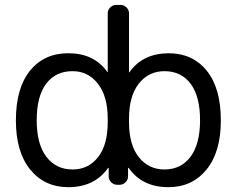

<svg xmlns="http://www.w3.org/2000/svg" viewBox="-20 -775 965 784"><path d="M44.9 -283.2Q44.9 -415 102.5 -486.3Q160.2 -557.6 258.8 -557.6Q364.3 -557.6 418 -481.4Q418 -480.5 418.9 -480.5Q419.9 -480.5 419.9 -482.4V-720.7Q419.9 -734.4 430.2 -744.6Q440.4 -754.9 455.1 -754.9H472.7Q486.3 -754.9 496.6 -744.6Q506.8 -734.4 506.8 -720.7V-480.5Q506.8 -479.5 507.8 -479.5Q508.8 -479.5 508.8 -480.5Q562.5 -556.6 668 -557.6Q766.6 -557.6 824.2 -486.3Q881.8 -415 881.8 -283.2Q881.8 -154.3 823.2 -82.5Q764.6 -10.7 668 -10.7Q560.5 -10.7 505.9 -88.9Q504.9 -89.8 503.9 -89.8Q502.9 -89.8 502.9 -87.9V-54.7Q502.9 -41 492.7 -30.8Q482.4 -20.5 468.8 -20.5H459Q444.3 -20.5 434.1 -30.8Q423.8 -41 423.8 -54.7V-87.9Q423.8 -89.8 422.9 -89.8Q421.9 -89.8 420.9 -88.9Q366.2 -10.7 258.8 -10.7Q162.1 -10.7 103.5 -82.5Q44.9 -154.3 44.9 -283.2ZM276.4 -83Q340.8 -83 380.4 -133.3Q419.9 -183.6 419.9 -276.4V-290Q419.9 -381.8 379.9 -433.1Q339.8 -484.4 276.4 -484.4Q207 -484.4 168.5 -433.1Q129.9 -381.8 129.9 -284.2Q129.9 -186.5 169.4 -134.8Q209 -83 276.4 -83ZM651.4 -484.4Q586.9 -484.4 546.9 -433.6Q506.8 -382.8 506.8 -290V-276.4Q506.8 -183.6 546.9 -133.3Q586.9 -83 651.4 -83Q718.8 -83 757.8 -134.8Q796.9 -186.5 796.9 -284.2Q796.9 -381.8 758.3 -433.1Q719.7 -484.4 651.4 -484.4Z"/></svg>

Font: Gen Jyuu GothicL Regular
Style: Regular
Weight: 400
Designer: [Source Han Sans]
Ryoko NISHIZUKA  (kana & ideographs); Paul D. Hunt (Latin, Greek & Cyrillic); Wenlong ZHANG  (bopomofo
Version: Version 1.002.20150607